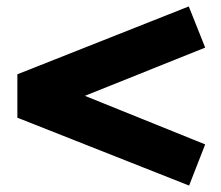

<svg xmlns="http://www.w3.org/2000/svg" viewBox="-20 -613 688 597"><path d="M568 -36 34 -247V-382L567 -593L618 -465L244 -315L618 -164Z"/></svg>

Font: Geologica Roman Black
Style: Regular
Weight: 900
Designer: Sindre Bremnes, Frode Helland
Foundry: Monokrom Skriftforlag AS
Version: Version 1.010;gftools[0.9.28]